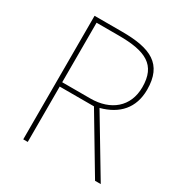

<svg xmlns="http://www.w3.org/2000/svg" viewBox="-167 -838 911 961"><g transform="rotate(30 288.5 -357.0)"><path d="M262 -714H103V0H129V-320H327L518 0H551L355 -327C456 -354 516 -419 516 -525C516 -673 427 -714 262 -714ZM257 -689C413 -689 489 -652 489 -524C489 -410 408 -345 292 -345H129V-689Z"/></g></svg>

Font: Noto Sans Meetei Mayek Thin
Style: Regular
Weight: 100
Designer: Monotype Design Team and Neelakash Kshetrimayum
Foundry: Monotype Imaging Inc.
Version: Version 2.002